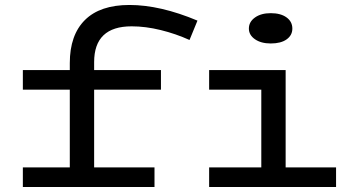

<svg xmlns="http://www.w3.org/2000/svg" viewBox="-20 -753 1417 773"><path d="M359 -503V-471H628V-392H359V-79H602V0H72V-79H261V-392H72V-471H261V-499Q261 -612 322 -672.5Q383 -733 501 -733Q625 -733 775 -670L743 -592Q688 -617 627 -632Q566 -647 510 -647Q359 -647 359 -503ZM982 -638Q982 -665 1006.5 -682.5Q1031 -700 1070 -700Q1110 -700 1133.5 -683Q1157 -666 1157 -638Q1157 -611 1134 -594.5Q1111 -578 1070 -578Q1031 -578 1006.5 -595Q982 -612 982 -638ZM1333 -79V0H822V-79H1032V-392H822V-471H1130V-79Z"/></svg>

Font: BioRhyme Expanded
Style: Regular
Weight: 400
Width: 7
Designer: Aoife Mooney
Foundry: Aoife Mooney Type
Version: Version 1.000